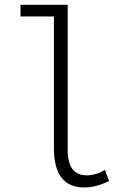

<svg xmlns="http://www.w3.org/2000/svg" viewBox="-20 -786 540 819"><path d="M339.8 13.7Q210 13.7 210 -153.3V-715.8H67.4V-765.6H268.6V-146.5Q268.6 -38.1 349.6 -38.1Q388.7 -38.1 427.7 -61.5L445.3 -13.7Q388.7 13.7 339.8 13.7Z"/></svg>

Font: Gen Shin Gothic Monospace Light
Style: Regular
Weight: 300
Designer: [Source Han Sans]
Ryoko NISHIZUKA  (kana & ideographs); Paul D. Hunt (Latin, Greek & Cyrillic); Wenlong ZHANG  (bopomofo
Version: Version 1.002.20150607